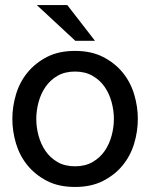

<svg xmlns="http://www.w3.org/2000/svg" viewBox="-20 -727 596 762"><path d="M279 -565 126 -707H247L357 -565ZM278 15Q213 15 166.5 -9Q120 -33 89 -71Q58 -109 43.5 -157.5Q29 -206 29 -255Q29 -304 43.5 -352.5Q58 -401 89 -439Q120 -477 166.5 -501Q213 -525 278 -525Q342 -525 389 -501Q436 -477 467 -439Q498 -401 512.5 -352.5Q527 -304 527 -255Q527 -206 512.5 -157.5Q498 -109 467 -71Q436 -33 389 -9Q342 15 278 15ZM278 -443Q237 -443 208 -426Q179 -409 160.5 -382Q142 -355 133 -321.5Q124 -288 124 -255Q124 -222 133 -188.5Q142 -155 160.5 -128Q179 -101 208 -84Q237 -67 278 -67Q318 -67 347.5 -84Q377 -101 395.5 -128Q414 -155 423 -188.5Q432 -222 432 -255Q432 -288 423 -321.5Q414 -355 395.5 -382Q377 -409 347.5 -426Q318 -443 278 -443Z"/></svg>

Font: Gen
Style: Regular
Weight: 400
Version: Version 1.000;PS 001.001;hotconv 1.0.56